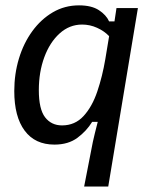

<svg xmlns="http://www.w3.org/2000/svg" viewBox="-20 -530 565 717"><path d="M294.2 166.7 326.7 0Q330 -15 334.2 -32.1Q338.3 -49.2 345 -75H324.2Q303.3 -40.8 269.2 -15.4Q235 10 183.3 10Q110.8 10 72.1 -42.1Q33.3 -94.2 33.3 -190Q33.3 -254.2 50.8 -311.7Q68.3 -369.2 100.8 -413.8Q133.3 -458.3 177.5 -484.2Q221.7 -510 275 -510Q321.7 -510 349.2 -492.1Q376.7 -474.2 387.5 -450H407.5L415 -500H495L384.2 166.7ZM211.7 -61.7Q260 -61.7 292.1 -96.7Q324.2 -131.7 343.3 -188.3Q362.5 -245 373.3 -309.2L387.5 -395Q369.2 -414.2 342.5 -426.2Q315.8 -438.3 286.7 -438.3Q239.2 -438.3 202.5 -405Q165.8 -371.7 145.4 -316.2Q125 -260.8 125 -193.3Q125 -122.5 148.3 -92.1Q171.7 -61.7 211.7 -61.7Z"/></svg>

Font: Familjen Grotesk
Style: Italic
Weight: 400
Italic angle: -9.46201°
Designer: Anders Wikstroem, Jonas Baeckman, Matilda Gysing, Kristian Moeller
Foundry: Familjen STHLM AB
Version: Version 2.000